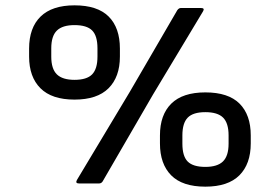

<svg xmlns="http://www.w3.org/2000/svg" viewBox="-20 -687 1008 719"><path d="M276 0Q261 0 268 -13L466 -343L644 -649Q650 -657 657 -657H733Q748 -657 740 -644L553 -333L364 -7Q359 0 351 0ZM259 -314Q174 -314 131.5 -356.5Q89 -399 89 -475V-505Q89 -583 132 -625Q175 -667 259 -667Q345 -667 387 -625Q429 -583 429 -505V-475Q429 -399 386.5 -356.5Q344 -314 259 -314ZM259 -388Q305 -388 325 -408.5Q345 -429 345 -475V-506Q345 -553 325 -573Q305 -593 259 -593Q214 -593 193 -572.5Q172 -552 172 -506V-475Q172 -429 193 -408.5Q214 -388 259 -388ZM749 12Q663 12 621 -30.5Q579 -73 579 -150V-180Q579 -257 621.5 -299Q664 -341 749 -341Q835 -341 877 -299Q919 -257 919 -180V-150Q919 -73 876.5 -30.5Q834 12 749 12ZM749 -62Q794 -62 815 -82.5Q836 -103 836 -149V-180Q836 -226 815.5 -246.5Q795 -267 749 -267Q703 -267 683 -246.5Q663 -226 663 -180V-149Q663 -102 683 -82Q703 -62 749 -62Z"/></svg>

Font: Sofia Sans SemiBold
Style: Italic
Weight: 600
Italic angle: -9°
Designer: Botio Nikoltchev, Ani Petrova
Foundry: lettersoup
Version: Version 4.100-B